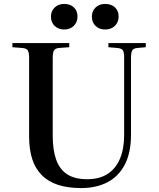

<svg xmlns="http://www.w3.org/2000/svg" viewBox="-20 -942 808 976"><path d="M392 14Q326 14 276 -2Q226 -18 193 -51Q160 -84 144 -133Q128 -182 128 -248V-650Q128 -675 121.5 -685.5Q115 -696 94 -698L43 -702V-723H332V-702L278 -698Q261 -696 254.5 -685.5Q248 -675 248 -647V-252Q248 -180 265.5 -130.5Q283 -81 321.5 -56Q360 -31 423 -31Q485 -31 526.5 -57.5Q568 -84 589.5 -134.5Q611 -185 611 -255V-650Q611 -677 604.5 -686.5Q598 -696 577 -698L531 -702V-723H721V-702L677 -698Q658 -696 652 -685.5Q646 -675 646 -647V-258Q646 -166 614.5 -105.5Q583 -45 526 -15.5Q469 14 392 14ZM514 -792Q485 -792 466 -810Q447 -828 447 -857Q447 -886 466 -904Q485 -922 514 -922Q546 -922 564.5 -904.5Q583 -887 583 -858Q583 -829 564 -810.5Q545 -792 514 -792ZM306 -792Q277 -792 258 -810Q239 -828 239 -857Q239 -886 258 -904Q277 -922 306 -922Q337 -922 355.5 -904.5Q374 -887 374 -858Q374 -829 355 -810.5Q336 -792 306 -792Z"/></svg>

Font: Literata 60pt Medium
Style: Regular
Weight: 500
Designer: Latin by Veronika Burian and Jose Scaglione. Greek by Irene Vlachou. Cyrillic by Vera Evstafieva.
Foundry: TypeTogether
Version: Version 3.103;gftools[0.9.29]